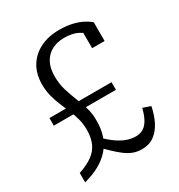

<svg xmlns="http://www.w3.org/2000/svg" viewBox="-172 -835 898 961"><g transform="rotate(-30 277.5 -355.0)"><path d="M41 8V-46Q89 -62 120 -84Q151 -106 165.5 -138.5Q180 -171 180 -216Q180 -250 172 -279.5Q164 -309 152 -337.5Q140 -366 127.5 -395.5Q115 -425 107 -456.5Q99 -488 99 -523Q99 -584 125.5 -627.5Q152 -671 199.5 -694.5Q247 -718 309 -718Q352 -718 385 -710Q418 -702 441.5 -689.5Q465 -677 479 -664V-556H407V-660Q415 -658 420.5 -653.5Q426 -649 430 -643Q434 -637 436 -630.5Q438 -624 438 -618Q418 -640 388 -655.5Q358 -671 310 -671Q271 -671 240 -655Q209 -639 191.5 -607Q174 -575 174 -528Q174 -484 185 -447.5Q196 -411 210 -376.5Q224 -342 235 -306Q246 -270 245 -227Q245 -182 232 -144Q219 -106 193 -76.5Q167 -47 129 -26Q91 -5 41 8ZM371 7Q344 7 321.5 -1.5Q299 -10 277 -26.5Q255 -43 230.5 -66.5Q206 -90 175 -121Q177 -126 180 -132Q183 -138 186.5 -144Q190 -150 194 -155.5Q198 -161 202 -164Q235 -129 264.5 -107Q294 -85 321.5 -74.5Q349 -64 376 -64Q403 -64 421.5 -76Q440 -88 453 -112Q466 -136 475 -172L519 -157Q510 -111 491.5 -74Q473 -37 443.5 -15Q414 7 371 7ZM47 -360H406V-316H47Z"/></g></svg>

Font: Roboto Serif 28pt Condensed Light
Style: Regular
Weight: 300
Width: 3
Designer: Greg Gazdowicz
Foundry: Commercial Type
Version: Version 1.008